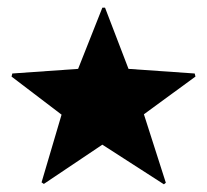

<svg xmlns="http://www.w3.org/2000/svg" viewBox="-20 -478 538 499"><path d="M406 1 246 -102 94 0 88 -4 140 -180 10 -279 12 -287 183 -299 246 -458H253L314 -299L486 -287L488 -279L354 -181L411 -3Z"/></svg>

Font: Noto Sans Arabic Extra
Style: Regular
Weight: 800
Designer: Nadine Chahine - Monotype Design Team
Foundry: Monotype Imaging Inc.
Version: Version 1.902